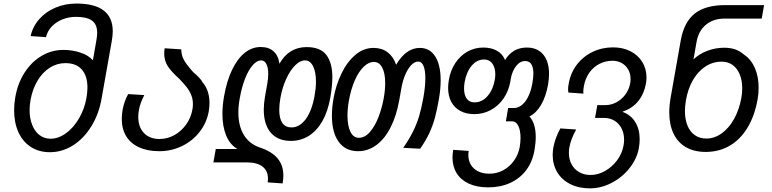

<svg xmlns="http://www.w3.org/2000/svg" viewBox="-20 -818 4240 1054"><path d="M57.5 -212.5Q57.5 -249 64 -285Q77.5 -361.5 115.5 -420.2Q153.5 -479 208.8 -511.5Q264 -544 328 -544Q377.5 -544 421.8 -529.2Q466 -514.5 490 -487L509.5 -599Q513.5 -621.5 513.5 -637.5Q513.5 -683.5 485.5 -704.5Q457.5 -725.5 398 -725.5Q357 -725.5 322 -711.2Q287 -697 263.5 -671.8Q240 -646.5 232.5 -614L148 -620Q160 -673 196 -713.5Q232 -754 285 -776.2Q338 -798.5 399.5 -798.5Q599 -798.5 599 -646Q599 -625 594 -595L537.5 -276Q522.5 -191 481.2 -124.2Q440 -57.5 380.8 -20Q321.5 17.5 254 17.5Q194 17.5 149.5 -11.2Q105 -40 81.2 -92.2Q57.5 -144.5 57.5 -212.5ZM454.5 -280Q460 -312 460 -337Q460 -401.5 429 -436.5Q398 -471.5 339 -471.5Q292.5 -471.5 252.8 -446Q213 -420.5 185.5 -374.2Q158 -328 147.5 -268Q142.5 -241 142.5 -213.5Q142.5 -168.5 156.5 -132.8Q170.5 -97 196.5 -76.8Q222.5 -56.5 257 -56.5Q301 -56.5 342.5 -86.8Q384 -117 414 -168.5Q444 -220 454.5 -280Z M648.5 -165.5Q648.5 -189 653 -215Q661.5 -261.5 683.5 -301.5L772 -296Q760 -272 753 -252.8Q746 -233.5 742.5 -213.5Q739 -195.5 739 -176.5Q739 -120.5 770.2 -87.8Q801.5 -55 856 -55Q898.5 -55 937 -76.2Q975.5 -97.5 1002 -134.8Q1028.5 -172 1036.5 -218Q1039 -231 1039 -247Q1039 -274 1029.5 -297Q1020 -320 1004.5 -339.8Q989 -359.5 963 -386.5Q922.5 -422.5 902 -453.2Q881.5 -484 881.5 -524.5Q881.5 -540.5 884 -553L975 -547Q975.5 -515.5 989.2 -489.8Q1003 -464 1041 -421.5Q1060.5 -405.5 1073.2 -391.8Q1086 -378 1093.5 -364Q1111.5 -343 1120.8 -314.5Q1130 -286 1130 -252.5Q1130 -232 1126 -207Q1115 -144.5 1076.2 -94.5Q1037.5 -44.5 979.2 -16.2Q921 12 854.5 12Q790 12 743.5 -9.2Q697 -30.5 672.8 -70.2Q648.5 -110 648.5 -165.5Z M1451 163Q1451 119.5 1421.2 96.5Q1391.5 73.5 1335.5 73.5H1151.5L1164.5 0H1283.5Q1241.5 -24.5 1221.2 -74.8Q1201 -125 1201 -192.5Q1201 -239.5 1210 -289.5Q1225 -374.5 1254.2 -435.2Q1283.5 -496 1323.5 -528Q1363.5 -560 1411 -560Q1455.5 -560 1481.8 -536.2Q1508 -512.5 1514 -468Q1565.5 -559.5 1663.5 -559.5Q1739 -559.5 1771.8 -516Q1804.5 -472.5 1804.5 -394Q1804.5 -346.5 1793 -281Q1780 -206.5 1749.8 -153.2Q1719.5 -100 1675.2 -72.2Q1631 -44.5 1577 -44.5Q1505.5 -44.5 1466.8 -89.2Q1428 -134 1428 -216.5Q1428 -249 1435 -290L1447 -356.5Q1452.5 -388.5 1452.5 -412Q1452.5 -447 1442.2 -466.8Q1432 -486.5 1413.5 -486.5Q1390.5 -486.5 1367.8 -461Q1345 -435.5 1326 -388.2Q1307 -341 1296 -277.5Q1288.5 -236.5 1288.5 -200.5Q1288.5 -128 1317.8 -78.8Q1347 -29.5 1403 -9.5Q1470.5 12.5 1503 50.5Q1535.5 88.5 1535.5 145.5Q1535.5 164 1531.5 189L1449.5 183Q1451 172.5 1451 163ZM1707 -293Q1714.5 -334.5 1714.5 -369.5Q1714.5 -423 1698.5 -454.8Q1682.5 -486.5 1654.5 -486.5Q1627 -486.5 1599.8 -459Q1572.5 -431.5 1551 -384.5Q1529.5 -337.5 1519.5 -281Q1513 -245.5 1513 -215Q1513 -167.5 1530 -143Q1547 -118.5 1580 -118.5Q1625 -118.5 1658.8 -164.5Q1692.5 -210.5 1707 -293Z M1802 -182.5Q1802 -227 1811 -278.5Q1824 -350.5 1854.2 -413.8Q1884.5 -477 1930 -516Q1975.5 -555 2030.5 -555Q2076 -555 2107.8 -531Q2139.5 -507 2154.5 -462.5Q2209 -555 2284.5 -555Q2339.5 -555 2369.2 -508.2Q2399 -461.5 2399 -377.5Q2399 -327 2389 -272Q2378.5 -212 2367.2 -170.5Q2356 -129 2337.2 -88.2Q2318.5 -47.5 2286.5 -1.5L2193.5 -6.5Q2228 -56.5 2248.8 -99Q2269.5 -141.5 2281.8 -183.8Q2294 -226 2304.5 -284Q2315 -344 2315 -388Q2315 -432 2305 -456Q2295 -480 2275.5 -480Q2256.5 -480 2238 -461Q2219.5 -442 2205.2 -409.2Q2191 -376.5 2184 -337L2172 -269.5Q2156.5 -182 2124.2 -118.8Q2092 -55.5 2046.2 -21.8Q2000.5 12 1946 12Q1877 12 1839.5 -39.2Q1802 -90.5 1802 -182.5ZM2086.5 -278.5Q2094.5 -323 2094.5 -362Q2094.5 -416 2078.2 -447Q2062 -478 2032.5 -478Q2003.5 -478 1976 -451.2Q1948.5 -424.5 1927.5 -376.2Q1906.5 -328 1895.5 -266.5Q1887.5 -223 1887.5 -183.5Q1887.5 -127.5 1903.8 -94.5Q1920 -61.5 1949.5 -61.5Q1983.5 -61.5 2011.2 -94Q2039 -126.5 2058 -176.2Q2077 -226 2086.5 -278.5Z M2464 46Q2464 27.5 2468 4.5L2553 10.5Q2551 21 2551 33Q2551 62.5 2564.5 85.8Q2578 109 2604 122.2Q2630 135.5 2666 135.5Q2708 135.5 2743.5 116Q2779 96.5 2802.2 63.2Q2825.5 30 2833 -10.5Q2837.5 -37.5 2837.5 -61Q2837.5 -102 2825.2 -127Q2813 -152 2792 -152H2757L2769.5 -225H2800Q2836 -225 2863.8 -261.5Q2891.5 -298 2902.5 -360.5Q2908 -392.5 2908 -414.5Q2908 -448 2896.8 -465.5Q2885.5 -483 2863.5 -483Q2834.5 -483 2813 -455.2Q2791.5 -427.5 2784 -385.5L2781.5 -370Q2772 -317.5 2744 -277Q2716 -236.5 2674.2 -214Q2632.5 -191.5 2584 -191.5Q2539.5 -191.5 2507 -209Q2474.5 -226.5 2457.2 -259Q2440 -291.5 2440 -335.5Q2440 -355 2444 -379Q2453 -432 2479.8 -472.2Q2506.5 -512.5 2546.2 -534.8Q2586 -557 2633 -557Q2677 -557 2708 -539.5Q2739 -522 2752.5 -488.5Q2794.5 -557 2872 -557Q2930 -557 2962 -518.8Q2994 -480.5 2994 -412.5Q2994 -386 2988.5 -353Q2976.5 -287 2950.2 -242.2Q2924 -197.5 2886.5 -178.5Q2921 -141 2921 -65.5Q2921 -34 2914 7Q2903 70 2868.8 115.8Q2834.5 161.5 2781 186Q2727.5 210.5 2660 210.5Q2598 210.5 2554 190.2Q2510 170 2487 133Q2464 96 2464 46ZM2696 -379Q2699 -395.5 2699 -410Q2699 -446.5 2682.8 -469Q2666.5 -491.5 2637.5 -491.5Q2598 -491.5 2569.2 -457.2Q2540.5 -423 2530.5 -367Q2527.5 -348.5 2527.5 -332Q2527.5 -297 2542 -276.5Q2556.5 -256 2585 -256Q2626.5 -256 2656.5 -290.8Q2686.5 -325.5 2696 -379Z M3014 32Q3014 13 3018 -10Q3027.5 -60.5 3056 -113L3143 -107Q3113.5 -54 3105.5 -8.5Q3103 4.5 3103 21.5Q3103 56.5 3117.8 84Q3132.5 111.5 3159.5 127Q3186.5 142.5 3222 142.5Q3262.5 142.5 3301.2 120.8Q3340 99 3367.5 62Q3395 25 3403 -19Q3406 -35.5 3406 -51Q3406 -86 3392 -113.2Q3378 -140.5 3353.2 -155.5Q3328.5 -170.5 3296.5 -170.5H3246.5L3259 -241H3304Q3335 -241 3364 -256.5Q3393 -272 3413.2 -299.5Q3433.5 -327 3439.5 -361Q3441.5 -371.5 3441.5 -384.5Q3441.5 -413.5 3428.8 -436.2Q3416 -459 3393.2 -471.8Q3370.5 -484.5 3342.5 -484.5Q3304 -484.5 3270.8 -467.5Q3237.5 -450.5 3215.2 -419Q3193 -387.5 3185.5 -346.5Q3182 -326.5 3182 -316Q3182 -312 3183 -304L3100 -310Q3098.5 -319 3098.5 -328Q3098.5 -341 3102 -359Q3112 -417.5 3146.5 -462.8Q3181 -508 3233 -533Q3285 -558 3345.5 -558Q3399 -558 3440.8 -536.8Q3482.5 -515.5 3505.8 -477.8Q3529 -440 3529 -393Q3529 -377 3526 -359.5Q3516 -303.5 3484.5 -264Q3453 -224.5 3403.5 -207.5L3397 -204Q3442 -188 3466.8 -148.8Q3491.5 -109.5 3491.5 -53.5Q3491.5 -30.5 3487 -5Q3476.5 53.5 3436.2 104.5Q3396 155.5 3337.8 185.8Q3279.5 216 3219 216Q3157.5 216 3111 192.8Q3064.5 169.5 3039.2 127.8Q3014 86 3014 32Z M3654 -201.5Q3654 -239.5 3661.5 -282L3717 -596Q3735 -697 3793.8 -743.5Q3852.5 -790 3961.5 -790H4174.5L4161.5 -716H3958.5Q3895.5 -716 3855 -682Q3814.5 -648 3804 -589L3787 -492Q3818 -522 3862.8 -539Q3907.5 -556 3955.5 -556Q3989.5 -556 4016 -546.8Q4042.5 -537.5 4064.5 -518Q4103 -492.5 4123.8 -445Q4144.5 -397.5 4144.5 -337Q4144.5 -303.5 4139 -273Q4123 -182.5 4083.8 -117.5Q4044.5 -52.5 3986 -18.2Q3927.5 16 3854 16Q3790.5 16 3745.5 -10Q3700.5 -36 3677.2 -85Q3654 -134 3654 -201.5ZM4049.5 -279.5Q4054.5 -306 4054.5 -333Q4054.5 -376 4041 -409.2Q4027.5 -442.5 4002.2 -461Q3977 -479.5 3942 -479.5Q3893 -479.5 3852.5 -453Q3812 -426.5 3784.2 -378.8Q3756.5 -331 3745.5 -267.5Q3740 -234.5 3740 -208.5Q3740 -163 3753.8 -129Q3767.5 -95 3794 -76.2Q3820.5 -57.5 3857.5 -57.5Q3902.5 -57.5 3942.2 -86.2Q3982 -115 4010 -165.5Q4038 -216 4049.5 -279.5Z"/></svg>

Font: JuliaMono Italic
Style: Regular
Weight: 400
Italic angle: -9°
Monospace: yes
Designer: cormullion
Foundry: corm
Version: Version 0.049; ttfautohint (v1.8.4)